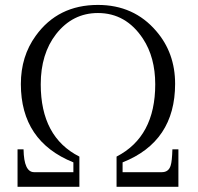

<svg xmlns="http://www.w3.org/2000/svg" viewBox="-20 -753 786 764"><path d="M272 -67.9V-106.9Q63 -190.9 63 -418.5Q63 -528.8 122.1 -610.4Q210.4 -733.4 369.6 -733.4Q512.7 -733.4 601.6 -629.4Q676.8 -542.5 676.8 -419.4Q676.8 -189.5 467.8 -106.9V-67.9H624Q651.4 -67.9 659.2 -94.7Q664.6 -111.3 666 -158.7H689.9V-9.8H443.8V-129.9Q597.7 -209 597.7 -417.5Q597.7 -524.9 548.8 -599.1Q481.4 -701.2 369.6 -701.2Q269 -701.2 203.1 -617.2Q142.1 -538.6 142.1 -417.5Q142.1 -207.5 295.9 -129.9V-9.8H49.8V-158.7H73.7Q75.2 -67.9 115.7 -67.9Z"/></svg>

Font: I.MingCP
Style: Regular
Weight: 400
Designer: I.Font Project
Version: Version 8.000; Sep 06, 2022